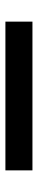

<svg xmlns="http://www.w3.org/2000/svg" viewBox="265 -217 140 710"><g transform="rotate(-90 335.0 138.0)"><path d="M610 88H60V188H610Z"/></g></svg>

Font: Bruno Ace SC
Style: Regular
Weight: 400
Designer: Astigmatic (AOETI)
Foundry: Astigmatic (AOETI)
Version: Version 1.000